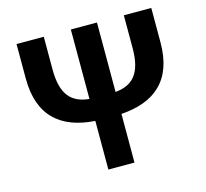

<svg xmlns="http://www.w3.org/2000/svg" viewBox="-106 -860 1049 980"><g transform="rotate(-15 418.5 -370.0)"><path d="M629 -740V-567C629 -434 580 -382 487 -373V-740H349V-373C256 -382 206 -434 206 -567V-740H62V-558C62 -359 170 -269 349 -257V0H487V-257C666 -269 774 -359 774 -558V-740Z"/></g></svg>

Font: Genne Gothic Bold
Style: Regular
Weight: 700
Designer: Ryoko NISHIZUKA (kana & ideographs); Paul D. Hunt (Latin, Greek & Cyrillic); Wenlong ZHANG (bopomofo); Sandoll Communica
Foundry: Adobe Systems Incorporated
Version: Version 1.004;PS 1.004;hotconv 16.6.51;makeotf.lib2.5.65220